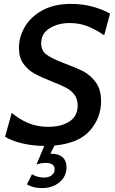

<svg xmlns="http://www.w3.org/2000/svg" viewBox="-20 -734 587 984"><path d="M191 -512Q191 -475 218 -454.5Q245 -434 306 -411Q371 -387 407.5 -368Q444 -349 471 -312Q498 -275 498 -216Q498 -130 441 -65Q384 0 259 12L238 54H245Q281 54 301 72Q321 90 321 122Q321 170 285 200Q249 230 194 230Q150 230 118 211L144 159Q172 176 205 176Q230 176 245 164Q260 152 260 134Q260 101 215 101Q191 101 167 109L207 14Q143 13 90.5 0Q38 -13 6 -33L40 -156Q75 -125 122 -104.5Q169 -84 227 -84Q294 -84 336 -111.5Q378 -139 378 -193Q378 -226 362 -248Q346 -270 318.5 -284.5Q291 -299 244 -317Q189 -339 155.5 -357.5Q122 -376 99.5 -408Q77 -440 77 -489Q77 -543 106.5 -595Q136 -647 196.5 -680.5Q257 -714 344 -714Q404 -714 456 -699.5Q508 -685 544 -664L514 -553Q467 -585 426 -600.5Q385 -616 336 -616Q279 -616 235 -589.5Q191 -563 191 -512Z"/></svg>

Font: Cabin Medium
Style: Italic
Weight: 500
Italic angle: -7°
Designer: Pablo Impallari
Foundry: Pablo Impallari. http://www.impallari.com Igino Marini. http://www.ikern.com
Version: Version 2.200